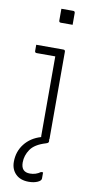

<svg xmlns="http://www.w3.org/2000/svg" viewBox="-109 -802 568 1109"><g transform="rotate(10 175.0 -247.5)"><path d="M157 -756H226Q237 -756 237 -745V-676H168Q157 -676 157 -687ZM170 -11V-479H61Q50 -479 50 -490V-526H209Q220 -526 220 -515V0H217Q220 5 220 8Q220 15 217 18.5Q214 22 204 25Q140 44 115.5 80Q91 116 91 157Q91 213 143 213Q178 213 205 193H217V229Q217 242 195.5 251.5Q174 261 144 261Q95 261 67.5 233.5Q40 206 40 162Q40 102 75 57Q110 12 171 -6Q170 -8 170 -11Z"/></g></svg>

Font: Recursive Sn Lnr St Lt
Style: Regular
Weight: 300
Version: Version 1.079;hotconv 1.0.112;makeotfexe 2.5.65598; ttfautoh